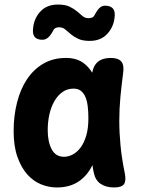

<svg xmlns="http://www.w3.org/2000/svg" viewBox="-20 -815 640 845"><path d="M230 10Q194 10 160 -4Q126 -18 99.5 -48Q73 -78 56.5 -125Q40 -172 40 -238Q40 -305 55 -364Q70 -423 99 -466.5Q128 -510 171 -535Q214 -560 270 -560Q317 -560 347 -538Q370 -521 386 -495Q391 -527 412 -544Q432 -560 467 -560Q501 -560 514 -544Q527 -528 522 -494Q515 -441 510 -389Q505 -337 505 -283.5Q505 -230 510.5 -173.5Q516 -117 529 -54Q536 -20 526 -5Q516 10 482 10Q447 10 423.5 -5.5Q400 -21 393 -54Q389 -71 387 -88Q382 -79 378 -72Q354 -32 317.5 -11Q281 10 230 10ZM262 -125Q281 -125 300 -135Q319 -145 334.5 -165.5Q350 -186 359.5 -218Q369 -250 369 -295Q369 -324 366 -348Q363 -372 355.5 -389Q348 -406 335.5 -415.5Q323 -425 304 -425Q276 -425 255 -410Q234 -395 219.5 -370Q205 -345 197.5 -312Q190 -279 190 -242Q190 -191 207.5 -158Q225 -125 262 -125ZM215 -682Q203 -659 191.5 -649.5Q180 -640 167 -640Q145 -640 134.5 -650.5Q124 -661 125 -682Q127 -730 156 -762.5Q185 -795 235 -795Q267 -795 286.5 -785.5Q306 -776 319 -765Q332 -754 343 -744.5Q354 -735 370 -735Q375 -735 379.5 -736Q384 -737 387 -738.5Q390 -740 392 -742.5Q394 -745 396 -748Q408 -771 418.5 -780.5Q429 -790 442 -790Q464 -790 475 -779.5Q486 -769 485 -748Q483 -701 454 -668Q425 -635 375 -635Q343 -635 323.5 -644.5Q304 -654 291 -665Q278 -676 267 -685.5Q256 -695 240 -695Q235 -695 231 -694Q227 -693 224 -691.5Q221 -690 218.5 -687.5Q216 -685 215 -682Z"/></svg>

Font: Maple Mono NL ExtraBold
Style: Regular
Weight: 800
Monospace: yes
Designer: subframe7536
Version: Version 7.000